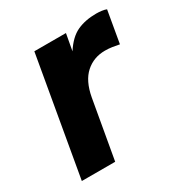

<svg xmlns="http://www.w3.org/2000/svg" viewBox="-120 -569 632 663"><g transform="rotate(-30 196.0 -238.0)"><path d="M20 0 102 -470H228L216 -404Q243 -446 275.5 -461Q308 -476 352 -476Q363 -476 374 -474.5Q385 -473 392 -470L370 -343Q356 -346 342 -348Q328 -350 314 -350Q269 -350 237 -321.5Q205 -293 194 -233L153 0Z"/></g></svg>

Font: Celebes
Style: Bold Italic
Weight: 700
Italic angle: -10°
Designer: Anugrah Pasau
Foundry: Lafontype
Version: Version 1.000; ttfautohint (v1.8.4)